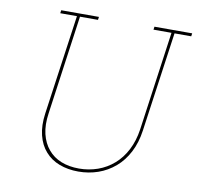

<svg xmlns="http://www.w3.org/2000/svg" viewBox="-79 -782 896 872"><g transform="rotate(10 369.0 -346.0)"><path d="M134 -700 132 -686H209L144 -226Q136 -169 147 -125Q158 -81 184 -52Q210 -22 249.5 -7Q289 8 337 8Q385 8 428 -7Q471 -22 506 -52Q540 -81 563 -125Q586 -169 594 -226L659 -686H736L738 -700H564L562 -686H645L581 -229Q573 -175 551.5 -133.5Q530 -92 498 -64Q465 -35 424 -20.5Q383 -6 338 -6Q292 -6 255.5 -20.5Q219 -35 195 -64Q171 -92 161 -133.5Q151 -175 159 -229L223 -686H306L308 -700Z"/></g></svg>

Font: Josefin Slab Thin Thin
Style: Italic
Weight: 250
Italic angle: -12°
Version: Version 2.000